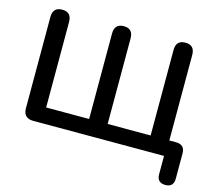

<svg xmlns="http://www.w3.org/2000/svg" viewBox="-120 -866 1351 1191"><g transform="rotate(15 555.5 -270.5)"><path d="M1036 172Q982 172 982 117V0H143Q78 0 78 -64V-650Q78 -713 138 -713Q198 -713 198 -650V-101H474V-650Q474 -713 534 -713Q593 -713 593 -650V-101H869V-650Q869 -713 929 -713Q989 -713 989 -650V-101H1032Q1089 -101 1089 -44V117Q1089 172 1036 172Z"/></g></svg>

Font: Chiron GoRound TC M
Style: Regular
Weight: 500
Designer: Ryoko NISHIZUKA 西塚涼子 (kana, bopomofo & ideographs); Paul D. Hunt (Latin, Greek & Cyrillic); Sandoll Communications 산돌커뮤니
Foundry: Adobe
Version: Version 1.000;hotconv 1.1.1;makeotfexe 2.6.0